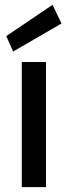

<svg xmlns="http://www.w3.org/2000/svg" viewBox="-20 -773 279 793"><path d="M70 0V-517H170V0ZM34 -560 6 -624 197 -753 234 -676Z"/></svg>

Font: DM Sans 11pt Medium
Style: Regular
Weight: 500
Version: Version 4.004;gftools[0.9.30]